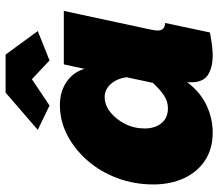

<svg xmlns="http://www.w3.org/2000/svg" viewBox="-67 -703 780 686"><g transform="rotate(-90 323.0 -360.0)"><path d="M193 10Q135 10 93.5 -17Q52 -44 29.5 -92Q7 -140 7 -202Q7 -270 29.5 -330.5Q52 -391 92 -437Q132 -483 183 -509.5Q234 -536 291 -536Q338 -536 373 -512.5Q408 -489 420 -448L436 -522H627L560 -210Q557 -195 557 -186Q557 -161 584 -160L550 0Q524 5 503.5 7.5Q483 10 469 10Q425 10 398.5 -7Q372 -24 372 -67Q372 -71 372 -74.5Q372 -78 373 -82Q337 -34 289.5 -12Q242 10 193 10ZM279 -150Q303 -150 324 -163.5Q345 -177 370 -204L390 -298Q385 -333 365.5 -354.5Q346 -376 319 -376Q291 -376 265.5 -356Q240 -336 223.5 -303.5Q207 -271 207 -233Q207 -196 226 -173Q245 -150 279 -150ZM202 -615 335 -730H471L555 -615L450 -573L383 -636L289 -573Z"/></g></svg>

Font: Raleway Black
Style: Italic
Weight: 900
Italic angle: -12°
Designer: Matt McInerney, Pablo Impallari, Rodrigo Fuenzalida
Foundry: Matt McInerney, Pablo Impallari, Rodrigo Fuenzalida
Version: Version 4.101;RELEASE